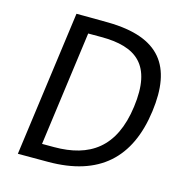

<svg xmlns="http://www.w3.org/2000/svg" viewBox="-107 -823 891 923"><g transform="rotate(15 339.0 -361.5)"><path d="M161 -723 63 0H213C467 0 603 -125 635 -365C666 -596 577 -718 320 -722C262 -723 169 -723 161 -723ZM240 -646H305C480 -646 573 -577 544 -363C516 -153 399 -76 223 -76H163Z"/></g></svg>

Font: United Sans
Style: Italic
Weight: 400
Italic angle: -8°
Designer: Pablo Impallari, Rodrigo Fuenzalida (Modified by Dan O. Williams)
Version: Version 1.000;PS 001.000;hotconv 1.0.88;makeotf.lib2.5.64775